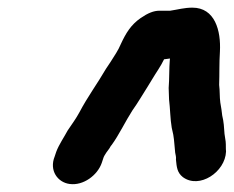

<svg xmlns="http://www.w3.org/2000/svg" viewBox="-20 -723 611 502"><path d="M425 -695H397C382 -695 367 -689 348 -676C322 -658 309 -636 296 -608C289 -591 279 -577 269 -561L257 -543C235 -505 209 -470 188 -430C179 -413 167 -397 157 -382C148 -365 134 -345 127 -326L123 -314C108 -277 131 -246 162 -242C198 -237 235 -265 246 -297L250 -309C252 -317 263 -331 266 -335C268 -338 269 -341 272 -344C291 -370 308 -406 326 -434C341 -455 353 -476 367 -498L378 -516C388 -533 400 -549 409 -568C414 -569 420 -569 424 -570C425 -569 424 -568 424 -567C422 -543 423 -518 421 -493L422 -463C425 -439 425 -412 429 -389L433 -371C436 -354 436 -340 438 -324C439 -319 441 -311 440 -306C442 -286 443 -272 458 -260C501 -228 569 -273 571 -327C570 -335 571 -343 570 -353L567 -373C566 -389 565 -405 561 -421L559 -437C558 -442 557 -448 556 -455C554 -469 555 -486 553 -501C554 -530 553 -558 555 -588C558 -643 542 -703 483 -703C462 -703 445 -698 425 -695Z"/></svg>

Font: Electronic
Style: SuThkIt
Weight: 900
Version: Version 1.011